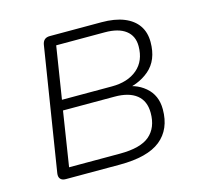

<svg xmlns="http://www.w3.org/2000/svg" viewBox="-78 -569 684 653"><g transform="rotate(-15 264.0 -242.0)"><path d="M267 0H77Q64 0 58 -7Q52 -14 54 -27L123 -461Q127 -484 150 -484H332Q379 -484 411 -471Q443 -458 459.5 -434Q476 -410 476 -376Q476 -312 436.5 -278.5Q397 -245 337 -240L339 -252Q388 -252 422.5 -223Q457 -194 457 -144Q457 -74 411 -37Q365 0 267 0ZM128 -228 98 -36H277Q350 -36 382 -63.5Q414 -91 414 -143Q414 -185 387 -206.5Q360 -228 310 -228ZM163 -448 134 -264H310Q366 -264 399.5 -292.5Q433 -321 433 -373Q433 -409 407.5 -428.5Q382 -448 334 -448Z"/></g></svg>

Font: Nunito Variable Extra Light
Style: Italic
Weight: 200
Italic angle: -9°
Designer: Vernon Adams
Foundry: Vernon Adams
Version: Version 3.602